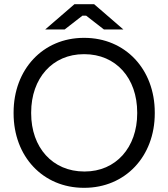

<svg xmlns="http://www.w3.org/2000/svg" viewBox="-20 -890 805 918"><path d="M196 -749H289L374 -815H392L477 -749H570L430 -870H336ZM45 -348C45 -142 185 8 381 8H383C579 8 720 -142 720 -348V-352C720 -559 579 -709 383 -709H381C185 -709 45 -558 45 -352ZM129 -348V-352C129 -516 231 -631 381 -631H383C535 -631 636 -516 636 -352V-348C636 -185 534 -70 385 -70H383C231 -70 129 -185 129 -348Z"/></svg>

Font: Fixel Display Regular
Style: Regular
Weight: 400
Designer: AlfaBravo + MacPaw
Foundry: Kyrylo Tkachov, Marchela Mozhyna, Serhii Makarenko, Maria Weinstein, Zakhar Kryvoshyya
Version: Version 1.211